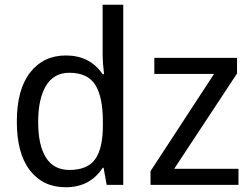

<svg xmlns="http://www.w3.org/2000/svg" viewBox="-20 -780 1062 810"><path d="M51 -267Q51 -402 107 -474Q163 -546 258 -546Q359 -546 413 -467H419Q413 -518 413 -546V-760H500V0H430L417 -72H413Q360 10 257 10Q162 10 106.5 -61Q51 -132 51 -267ZM414 -250V-266Q414 -371 382 -422Q350 -473 272 -473Q207 -473 174 -418Q141 -363 141 -265Q141 -167 174 -115Q207 -63 273 -63Q349 -63 381.5 -108.5Q414 -154 414 -250ZM615 0V-58L883 -468H631V-536H980V-470L715 -68H986V0Z"/></svg>

Font: Noto Sans Display
Style: Regular
Weight: 400
Designer: Monotype Design team
Foundry: Monotype Imaging Inc.
Version: Version 1.000